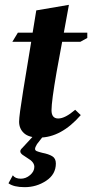

<svg xmlns="http://www.w3.org/2000/svg" viewBox="-20 -560 388 794"><path d="M15 198 33 165Q43 179 66 179Q87 179 104.5 164Q122 149 122 130Q122 110 94 94L73 80Q64 73 64 66Q64 59 72 52L120 0H161L133 36Q125 49 125 56Q125 62 132 65Q139 68 155 72Q181 77 196 86Q211 95 211 116Q211 161 171 187.5Q131 214 82 214Q37 214 15 198ZM59 -57Q59 -81 76 -186L109 -387H31L54 -425H115L130 -517L265 -540L244 -425H341V-403L312 -387H237L214 -262Q193 -141 193 -104Q193 -70 221 -70Q249 -70 291 -106L314 -84Q233 9 142 9Q99 9 79 -9.5Q59 -28 59 -57Z"/></svg>

Font: Unna
Style: Bold Italic
Weight: 700
Italic angle: -8.05°
Designer: Jorge de Buen Unna
Foundry: Omnibus-Type
Version: Version 2.008